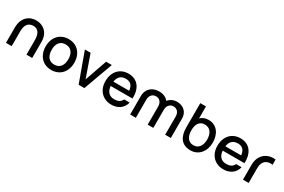

<svg xmlns="http://www.w3.org/2000/svg" viewBox="108 -1891 4553 3076"><g transform="rotate(30 2385.0 -352.5)"><path d="M449 -265.5V0H555V-300C555 -462 449.5 -551.5 321.5 -554.5C195.5 -557.5 70 -479 70 -281L69.5 0H175.5L176 -108.5L175.5 -120.5V-281C175.5 -409 239.5 -455.5 315 -455.5C429.5 -455.5 449 -349.5 449 -265.5Z M913 15C1074 15 1178 -101.5 1178 -270.5C1178 -437.5 1075 -555 913 -555C754 -555 648.5 -439.5 648.5 -270.5C648.5 -103 751 15 913 15ZM759.5 -270.5C759.5 -380.5 808 -456.5 913 -456.5C1015 -456.5 1067 -383.5 1067 -270.5C1067 -160 1016 -83.5 913 -83.5C812 -83.5 759.5 -156.5 759.5 -270.5Z M1414 0H1520L1716 -540H1610.5L1467 -131L1323.5 -540H1218Z M2025.5 15C2141.5 15 2237 -46 2264.5 -161.5H2163.5C2134 -100 2085.5 -83.5 2020.5 -83.5C1929.5 -83.5 1876.5 -140.5 1868 -240.5H2270.5C2281.5 -434 2185.5 -555 2020.5 -555C1862.5 -555 1756 -442.5 1756 -265.5C1756 -98.5 1864 15 2025.5 15ZM1870.5 -322C1884 -413.5 1935 -462.5 2024.5 -462.5C2107.5 -462.5 2152.5 -417 2163.5 -322Z M3015 -336.5 3014.5 0H3119L3119.5 -361.5C3119.5 -477.5 3035 -553.5 2919 -553.5C2854 -553.5 2795 -525.5 2759 -478.5C2723.5 -525.5 2663.5 -553.5 2586.5 -553.5C2477 -553.5 2367 -490.5 2367 -337.5V0H2472V-333L2473 -337.5H2472C2472 -411 2516 -460.5 2582 -460.5C2648.5 -460.5 2691.5 -412.5 2691.5 -334.5L2691 0H2795.5L2796 -337.5C2796 -419 2846.5 -460.5 2906 -460.5C2971 -460.5 3015 -414 3015 -336.5Z M3488.5 15C3639 15 3739 -108.5 3739 -270.5C3739 -433.5 3653 -555 3501 -555C3441 -555 3391 -534 3354 -498V-720H3249V-270.5C3249 -106 3315.5 15 3488.5 15ZM3342 -270.5C3342 -382.5 3386.5 -460.5 3485 -460.5C3589 -460.5 3636.5 -376.5 3636.5 -270.5C3636.5 -163.5 3589 -79.5 3488.5 -79.5C3389 -79.5 3342 -163.5 3342 -270.5Z M4097 15C4213 15 4308.5 -46 4336 -161.5H4235C4205.5 -100 4157 -83.5 4092 -83.5C4001 -83.5 3948 -140.5 3939.5 -240.5H4342C4353 -434 4257 -555 4092 -555C3934 -555 3827.5 -442.5 3827.5 -265.5C3827.5 -98.5 3935.5 15 4097 15ZM3942 -322C3955.5 -413.5 4006.5 -462.5 4096 -462.5C4179 -462.5 4224 -417 4235 -322Z M4454 -274V0H4559.5V-272.5C4559.5 -336 4576.5 -393 4627.5 -425.5C4663.5 -448.5 4710.5 -450 4745.5 -443V-540C4697 -549 4620.5 -541 4562.5 -501.5C4509 -465.5 4454 -396.5 4454 -274Z"/></g></svg>

Font: Eudonet SemiBold
Style: Regular
Weight: 600
Designer: Mikhail Sharanda
Foundry: Mikhail Sharanda
Version: Version 4.503;Glyphs 3.1.2 (3151)